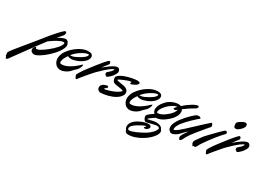

<svg xmlns="http://www.w3.org/2000/svg" viewBox="-315 -1539 3738 2754"><g transform="rotate(30 1554.0 -162.0)"><path d="M297.9 -448.2Q294.9 -442.4 287.1 -432.4Q279.3 -422.4 268.6 -410.2Q257.8 -397.9 245.4 -384Q232.9 -370.1 221.2 -356Q237.3 -365.7 254.2 -375Q271 -384.3 287.4 -391.6Q303.7 -398.9 318.6 -403.6Q333.5 -408.2 346.2 -408.2Q348.6 -408.2 350.6 -407.7Q352.5 -407.2 355 -407.2Q367.7 -404.8 380.1 -393.8Q392.6 -382.8 397.9 -363.8Q405.8 -353 405.8 -335Q405.8 -311.5 394.3 -284.2Q382.8 -256.8 363.3 -228Q343.8 -199.2 317.9 -170.2Q292 -141.1 263.4 -114.3Q234.9 -87.4 205.1 -64.2Q175.3 -41 147.9 -23.7Q120.6 -6.3 97.2 3.4Q73.7 13.2 58.1 13.2Q46.4 13.2 35.4 9.5Q24.4 5.9 15.9 -1.2Q7.3 -8.3 2.2 -18.8Q-2.9 -29.3 -2.9 -43Q-2.9 -60.5 8.8 -76.2Q23.9 -95.2 33.2 -95.2Q34.7 -95.2 35.9 -93.5Q37.1 -91.8 37.1 -85Q37.1 -79.6 40.3 -76.4Q43.5 -73.2 51.8 -73.2Q59.6 -73.2 72 -76.2Q84.5 -79.1 101.1 -87.9Q124.5 -101.1 152.8 -120.6Q181.2 -140.1 209.5 -162.8Q237.8 -185.5 264.2 -210.2Q290.5 -234.9 311 -258.5Q331.5 -282.2 343.8 -303.5Q356 -324.7 356 -340.8Q356 -343.3 355.5 -345.5Q355 -347.7 354 -350.1Q348.6 -354 337.9 -354Q320.8 -354 296.4 -344.5Q272 -335 244.1 -319.6Q216.3 -304.2 187.3 -284.9Q158.2 -265.6 132.8 -246.1Q95.2 -197.3 63.5 -154.3Q31.7 -111.3 5.9 -76.2Q-14.2 -49.3 -39.1 -15.4Q-64 18.6 -89.8 54Q-115.7 89.4 -140.6 123.5Q-165.5 157.7 -185.3 184.8Q-205.1 211.9 -218 230Q-231 248 -232.9 251Q-235.8 255.4 -238.8 257.6Q-241.7 259.8 -244.6 260.5Q-247.6 261.2 -251 262Q-254.4 262.7 -258.8 264.2Q-259.8 265.1 -262.2 265.1Q-265.1 265.1 -266.4 261.2Q-267.6 257.3 -268.3 252.4Q-269 247.6 -270.3 242.9Q-271.5 238.3 -273.9 236.8Q-279.3 234.4 -281.7 228.8Q-284.2 223.1 -284.2 217.8Q-284.2 214.8 -283.2 212.9Q-283.2 206.1 -284.7 198.5Q-286.1 190.9 -286.1 178.2Q-286.1 176.8 -285.4 174.6Q-284.7 172.4 -281.7 167.5Q-278.8 162.6 -273.2 154.3Q-267.6 146 -257.8 132.8Q-247.6 118.7 -225.6 91.1Q-203.6 63.5 -175 28.6Q-146.5 -6.3 -114.7 -45.2Q-83 -84 -53.2 -120.1Q-23.4 -156.2 1.5 -186.8Q26.4 -217.3 41 -235.8Q55.7 -254.4 77.4 -281.5Q99.1 -308.6 123.8 -338.1Q148.4 -367.7 174.1 -396.7Q199.7 -425.8 221.9 -449Q244.1 -472.2 260.7 -486.6Q277.3 -501 284.2 -501Q295.9 -501 300.5 -493.9Q305.2 -486.8 305.2 -477.1Q305.2 -469.2 302.7 -461.7Q300.3 -454.1 297.9 -448.2Z M744.1 -192.9Q742.2 -184.6 738.8 -173.3Q735.4 -162.1 728.5 -149.2Q721.7 -136.2 710.9 -122.8Q700.2 -109.4 684.1 -96.2Q673.8 -87.4 667 -80.8Q660.2 -74.2 655.5 -68.8Q650.9 -63.5 647 -58.8Q643.1 -54.2 638.4 -49.1Q633.8 -43.9 627.2 -38.1Q620.6 -32.2 610.4 -24.9Q598.6 -16.1 584.2 -8.3Q569.8 -0.5 554.2 5.4Q538.6 11.2 522.7 14.6Q506.8 18.1 492.2 18.1Q472.7 18.1 457 9.8Q445.3 7.3 431.6 -2.4Q418 -12.2 406.2 -27.8Q394.5 -43.5 387 -64.9Q379.4 -86.4 379.4 -112.8Q379.4 -147 396.2 -188.5Q413.1 -230 455.1 -276.9Q488.8 -313.5 523.4 -340.3Q558.1 -367.2 591.6 -384.3Q625 -401.4 655.3 -409.7Q685.5 -418 710 -418Q715.3 -418 720 -417.5Q724.6 -417 729 -416Q731 -417 735.4 -417Q747.1 -417 757.3 -413.3Q767.6 -409.7 775.1 -402.8Q782.7 -396 787.4 -386.7Q792 -377.4 792 -366.2Q792 -341.8 779.3 -319.8Q766.6 -297.9 746.1 -279.1Q725.6 -260.3 699.7 -245.1Q673.8 -230 647 -219.2Q620.1 -208.5 595 -202.6Q569.8 -196.8 551.3 -196.8Q537.1 -196.8 520.5 -200.7Q503.9 -204.6 494.1 -210Q468.3 -172.4 455.3 -143.8Q442.4 -115.2 442.4 -91.8Q442.4 -77.6 446.3 -67.9Q458 -62 479 -62Q499 -62 525.4 -69.6Q551.8 -77.1 583.3 -93.5Q614.7 -109.9 650.4 -136Q686 -162.1 724.1 -199.2Q731 -206.1 735.6 -209.5Q740.2 -212.9 743.2 -212.9Q746.1 -212.9 746.1 -207ZM675.3 -298.8Q695.8 -311 709.2 -322.3Q722.7 -333.5 730.7 -343Q738.8 -352.5 742.2 -360.6Q745.6 -368.7 746.1 -375Q741.7 -380.9 731 -380.9Q720.2 -380.9 704.3 -375.7Q688.5 -370.6 669.9 -361.6Q651.4 -352.5 631.1 -340.3Q610.8 -328.1 591.6 -313.7Q572.3 -299.3 554.7 -283.2Q537.1 -267.1 524.4 -251Q518.6 -244.6 514.2 -237.8Q518.1 -236.8 521.7 -236.8Q525.4 -236.8 529.3 -236.8Q554.2 -236.8 589.8 -252.7Q625.5 -268.6 675.3 -298.8Z M1064.9 -433.1Q1064.9 -429.2 1066.7 -425.3Q1068.4 -421.4 1068.4 -416Q1068.4 -409.2 1062 -399.9Q1059.1 -396 1051.8 -387Q1044.4 -377.9 1034.7 -365.5Q1024.9 -353 1013.4 -337.6Q1002 -322.3 990.2 -306.2Q1011.7 -324.2 1038.1 -345.7Q1064.5 -367.2 1091.6 -385.7Q1118.7 -404.3 1144.3 -416.7Q1169.9 -429.2 1189.9 -429.2Q1194.8 -429.2 1198 -428.5Q1201.2 -427.7 1205.1 -426.8L1215.3 -420.9Q1225.1 -413.6 1230.2 -400.4Q1235.4 -387.2 1235.4 -376Q1235.4 -364.3 1228.5 -349.1Q1221.7 -334 1211.9 -318.8Q1202.1 -303.7 1191.4 -290.8Q1180.7 -277.8 1173.3 -271Q1166 -264.2 1158.4 -257.3Q1150.9 -250.5 1143.8 -244.9Q1136.7 -239.3 1130.6 -235.6Q1124.5 -231.9 1120.1 -231.9Q1114.7 -231.9 1112.1 -233.2Q1109.4 -234.4 1108.4 -235.8Q1106.9 -237.8 1106.9 -240.2Q1106.9 -242.7 1105.2 -242.4Q1103.5 -242.2 1102.1 -242.2Q1100.6 -242.2 1099.1 -242.4Q1097.7 -242.7 1096.2 -244.1Q1090.8 -246.6 1088.9 -252Q1086.9 -257.3 1085.9 -267.1Q1085.9 -279.3 1087.6 -284.2Q1089.4 -289.1 1093.3 -292Q1097.7 -295.4 1100.3 -297.6Q1103 -299.8 1106 -302.5Q1108.9 -305.2 1112.5 -308.3Q1116.2 -311.5 1122.1 -316.9Q1144 -335.4 1155.5 -352.1Q1167 -368.7 1168 -379.9Q1159.2 -378.9 1142.8 -370.6Q1126.5 -362.3 1100.8 -343Q1075.2 -323.7 1039.3 -291.5Q1003.4 -259.3 955.1 -210.9Q941.9 -197.8 920.9 -174.1Q899.9 -150.4 877.2 -123.5Q854.5 -96.7 833 -71Q811.5 -45.4 797.4 -27.8L770 8.8Q767.1 12.2 764.6 14.2Q762.2 16.1 758.3 16.1Q752.9 16.1 746.1 9.8Q742.2 6.3 741.5 1.7Q740.7 -2.9 736.3 -12.2Q731.4 -20.5 729.7 -26.6Q728 -32.7 727.1 -38.1Q727.1 -39.6 727.5 -41Q728 -42.5 729 -44.9Q731.9 -51.3 744.9 -75Q757.8 -98.6 781.2 -131.8Q787.1 -139.6 799.8 -157Q812.5 -174.3 829.6 -196.8Q846.7 -219.2 867.2 -245.8Q887.7 -272.5 908.7 -299.1Q929.7 -325.7 950.4 -351.1Q971.2 -376.5 989 -396.7Q1006.8 -417 1020.5 -430.9Q1034.2 -444.8 1041 -448.2L1047.4 -450.2Q1049.8 -450.2 1049.6 -448.2Q1049.3 -446.3 1052.2 -444.8Q1057.6 -443.4 1060.8 -440.9Q1064 -438.5 1064.9 -433.1Z M1210 -92.8Q1208 -91.8 1202.9 -90.1Q1197.8 -88.4 1192.4 -85Q1187 -81.5 1182.4 -76.7Q1177.7 -71.8 1176.8 -64.9Q1178.7 -62.5 1181.9 -62.3Q1185.1 -62 1188 -62Q1192.9 -62 1194.3 -62.5Q1195.8 -62.5 1196.8 -63Q1215.8 -66.9 1237.8 -73Q1259.8 -79.1 1282.5 -87.2Q1305.2 -95.2 1327.1 -104.5Q1349.1 -113.8 1367.9 -124.5Q1386.7 -135.3 1401.1 -146.5Q1415.5 -157.7 1422.9 -169.9Q1418 -175.8 1403.6 -179.7Q1389.2 -183.6 1369.4 -187Q1349.6 -190.4 1326.9 -193.6Q1304.2 -196.8 1283.2 -201.2Q1271.5 -203.6 1263.9 -207.8Q1256.3 -211.9 1251.5 -217Q1246.6 -222.2 1243.2 -228Q1239.7 -233.9 1236.8 -240.2Q1232.4 -250 1230.2 -258.3Q1228 -266.6 1228 -276.9Q1228 -286.1 1229.5 -291.3Q1231 -296.4 1234.9 -300.8Q1249.5 -319.3 1274.2 -334.5Q1298.8 -349.6 1328.1 -361.3Q1357.4 -373 1389.2 -381.3Q1420.9 -389.6 1449.2 -395.3Q1477.5 -400.9 1499.8 -403.3Q1522 -405.8 1533.2 -405.8Q1542 -405.8 1547.4 -403.8Q1552.7 -401.9 1558.1 -401.9Q1566.4 -401.9 1571.8 -395.8Q1577.1 -389.6 1577.1 -382.8Q1577.1 -372.6 1565.2 -359.6Q1553.2 -346.7 1526.9 -333Q1501.5 -320.3 1487.8 -315.7Q1474.1 -311 1468.8 -311Q1464.8 -311 1464.8 -313Q1463.9 -314.5 1463.9 -316.4Q1463.9 -318.4 1463.9 -320.8Q1463.9 -333 1468.8 -345.2Q1460.9 -345.2 1450.7 -343.8Q1440.4 -342.3 1426.5 -338.4Q1412.6 -334.5 1394.3 -327.9Q1376 -321.3 1352.1 -311Q1316.9 -296.9 1299.1 -287.1Q1281.2 -277.3 1274.9 -269Q1287.1 -262.2 1307.1 -258.3Q1327.1 -254.4 1349.9 -251Q1372.6 -247.6 1395.3 -242.9Q1418 -238.3 1435.1 -230Q1459.5 -217.3 1468.8 -200.2Q1473.6 -192.4 1475.8 -182.1Q1478 -171.9 1478 -162.1Q1478 -148.4 1475.1 -141.1Q1462.9 -112.8 1440.9 -90.8Q1418.9 -68.8 1391.8 -52.7Q1364.7 -36.6 1334.7 -25.4Q1304.7 -14.2 1275.9 -6.8Q1247.1 0.5 1222.2 4.4Q1197.3 8.3 1180.2 9.8Q1175.3 10.7 1170.7 11Q1166 11.2 1162.1 11.2Q1149.4 11.2 1138.2 7.1Q1127 2.9 1118.7 -4.6Q1110.4 -12.2 1105.2 -23.2Q1100.1 -34.2 1100.1 -47.9Q1100.1 -65.4 1107.7 -78.1Q1115.2 -90.8 1126.5 -99.4Q1137.7 -107.9 1150.9 -113.3Q1164.1 -118.7 1175.8 -122.1Q1185.1 -124.5 1190.7 -125.7Q1196.3 -127 1201.2 -127Q1205.1 -127 1206.8 -125.7Q1208.5 -124.5 1210 -122.1Q1210.9 -118.2 1211.9 -112.8Q1212.9 -107.4 1212.9 -102.1Q1212.9 -99.1 1212.2 -96.4Q1211.4 -93.8 1210 -92.8Z M1892.1 -192.9Q1890.1 -184.6 1886.7 -173.3Q1883.3 -162.1 1876.5 -149.2Q1869.6 -136.2 1858.9 -122.8Q1848.1 -109.4 1832 -96.2Q1821.8 -87.4 1814.9 -80.8Q1808.1 -74.2 1803.5 -68.8Q1798.8 -63.5 1794.9 -58.8Q1791 -54.2 1786.4 -49.1Q1781.7 -43.9 1775.1 -38.1Q1768.6 -32.2 1758.3 -24.9Q1746.6 -16.1 1732.2 -8.3Q1717.8 -0.5 1702.1 5.4Q1686.5 11.2 1670.7 14.6Q1654.8 18.1 1640.1 18.1Q1620.6 18.1 1605 9.8Q1593.3 7.3 1579.6 -2.4Q1565.9 -12.2 1554.2 -27.8Q1542.5 -43.5 1534.9 -64.9Q1527.3 -86.4 1527.3 -112.8Q1527.3 -147 1544.2 -188.5Q1561 -230 1603 -276.9Q1636.7 -313.5 1671.4 -340.3Q1706.1 -367.2 1739.5 -384.3Q1772.9 -401.4 1803.2 -409.7Q1833.5 -418 1857.9 -418Q1863.3 -418 1867.9 -417.5Q1872.6 -417 1877 -416Q1878.9 -417 1883.3 -417Q1895 -417 1905.3 -413.3Q1915.5 -409.7 1923.1 -402.8Q1930.7 -396 1935.3 -386.7Q1939.9 -377.4 1939.9 -366.2Q1939.9 -341.8 1927.2 -319.8Q1914.6 -297.9 1894 -279.1Q1873.5 -260.3 1847.7 -245.1Q1821.8 -230 1794.9 -219.2Q1768.1 -208.5 1742.9 -202.6Q1717.8 -196.8 1699.2 -196.8Q1685.1 -196.8 1668.5 -200.7Q1651.9 -204.6 1642.1 -210Q1616.2 -172.4 1603.3 -143.8Q1590.3 -115.2 1590.3 -91.8Q1590.3 -77.6 1594.2 -67.9Q1606 -62 1627 -62Q1647 -62 1673.3 -69.6Q1699.7 -77.1 1731.2 -93.5Q1762.7 -109.9 1798.3 -136Q1834 -162.1 1872.1 -199.2Q1878.9 -206.1 1883.5 -209.5Q1888.2 -212.9 1891.1 -212.9Q1894 -212.9 1894 -207ZM1823.2 -298.8Q1843.8 -311 1857.2 -322.3Q1870.6 -333.5 1878.7 -343Q1886.7 -352.5 1890.1 -360.6Q1893.6 -368.7 1894 -375Q1889.6 -380.9 1878.9 -380.9Q1868.2 -380.9 1852.3 -375.7Q1836.4 -370.6 1817.9 -361.6Q1799.3 -352.5 1779.1 -340.3Q1758.8 -328.1 1739.5 -313.7Q1720.2 -299.3 1702.6 -283.2Q1685.1 -267.1 1672.4 -251Q1666.5 -244.6 1662.1 -237.8Q1666 -236.8 1669.7 -236.8Q1673.3 -236.8 1677.2 -236.8Q1702.1 -236.8 1737.8 -252.7Q1773.4 -268.6 1823.2 -298.8Z M2021 106Q2017.6 110.8 2012 116.7Q2006.3 122.6 1999.5 127.4Q1992.7 132.3 1984.6 135.7Q1976.6 139.2 1968.3 139.2Q1960 139.2 1953.6 136.5Q1947.3 133.8 1947.3 129.9Q1947.3 126.5 1951.2 124Q1957 120.1 1963.1 113.3Q1969.2 106.4 1969.2 98.1Q1946.3 102.1 1917 116Q1887.7 129.9 1848.1 153.8Q1808.6 178.2 1784.9 202.1Q1761.2 226.1 1761.2 248Q1761.2 253.4 1762.9 259Q1764.6 264.6 1769 270Q1772 272.5 1776.9 273.2Q1781.7 273.9 1787.1 273.9Q1803.7 273.9 1828.6 266.4Q1853.5 258.8 1881.8 246.8Q1910.2 234.9 1939.9 220Q1969.7 205.1 1997.1 189.9Q2028.3 172.4 2054.4 152.1Q2080.6 131.8 2099.4 111.3Q2118.2 90.8 2129.4 71.8Q2140.6 52.7 2143.1 37.1Q2140.1 31.7 2134.8 27.1Q2129.4 22.5 2122.1 18.1Q2116.2 15.1 2105 15.1Q2087.9 15.1 2063.2 20.8Q2038.6 26.4 2013.2 33Q1987.8 39.6 1965.8 45.2Q1943.8 50.8 1932.1 50.8Q1924.8 50.8 1918.2 46.6Q1911.6 42.5 1906.2 35.9Q1900.9 29.3 1896.5 21.7Q1892.1 14.2 1890.1 6.8Q1884.3 -3.4 1884.3 -18.1Q1884.3 -26.4 1887.2 -36.1Q1889.6 -42 1899.9 -51.5Q1910.2 -61 1923.8 -71.8Q1937.5 -82.5 1953.1 -93.3Q1968.8 -104 1981.9 -112.8Q1969.2 -126.5 1961.7 -142.6Q1954.1 -158.7 1954.1 -180.2Q1954.1 -208 1970 -243.4Q1985.8 -278.8 2024.9 -320.8Q2044.9 -342.8 2068.6 -358.9Q2092.3 -375 2117.2 -385.7Q2142.1 -396.5 2166.3 -401.9Q2190.4 -407.2 2211.9 -407.2Q2224.1 -407.2 2235.1 -405Q2246.1 -402.8 2254.9 -399.9Q2298.8 -439.5 2333 -463.6Q2367.2 -487.8 2391.6 -501.2Q2416 -514.6 2430.7 -519.8Q2445.3 -524.9 2450.2 -525.9Q2461.9 -528.8 2467.3 -528.8Q2474.1 -528.8 2478 -523.7Q2481.9 -518.6 2481.9 -513.2Q2481.9 -503.9 2474.6 -493.2Q2467.3 -482.4 2452.1 -474.1Q2406.7 -449.2 2365 -421.1Q2323.2 -393.1 2290 -368.2Q2295.9 -358.4 2298.6 -346.9Q2301.3 -335.4 2301.3 -325.2Q2301.3 -294.9 2289.1 -267.1Q2276.9 -239.3 2257.8 -214.8Q2238.8 -190.4 2215.8 -169.7Q2192.9 -148.9 2171.9 -132.8Q2131.3 -101.1 2093 -87.6Q2054.7 -74.2 2026.9 -74.2Q2014.6 -65.4 1998.3 -54.7Q1981.9 -43.9 1967 -33.2Q1952.1 -22.5 1941.2 -12.9Q1930.2 -3.4 1928.2 2.9Q1939.9 2.9 1956.5 -1Q1973.1 -4.9 1991.7 -9.5Q2010.3 -14.2 2030.3 -18.1Q2050.3 -22 2068.8 -22Q2072.8 -22 2075.9 -21.5Q2079.1 -21 2083 -21Q2122.6 -17.1 2143.8 -4.4Q2165 8.3 2170.9 28.8Q2184.1 42 2187 54.2Q2188 58.1 2188.5 61.5Q2189 64.9 2189 68.8Q2189 90.8 2175.8 115.5Q2162.6 140.1 2141.1 165Q2119.6 189.9 2091.8 213.1Q2064 236.3 2034.2 254.9Q1997.6 278.3 1964.8 293.5Q1932.1 308.6 1903.6 317.6Q1875 326.7 1850.3 330.3Q1825.7 334 1806.2 334Q1790.5 334 1779.8 331.3Q1769 328.6 1762 322.8Q1754.9 316.9 1750.2 307.9Q1745.6 298.8 1742.2 286.1Q1725.1 263.2 1725.1 234.9Q1725.1 217.3 1732.2 198.7Q1739.3 180.2 1753.7 161.9Q1768.1 143.6 1789.8 126.7Q1811.5 109.9 1841.3 95.2Q1886.2 71.8 1920.7 63Q1955.1 54.2 1979 54.2Q1984.4 54.2 1990 54.4Q1995.6 54.7 2006.8 57.1Q2016.6 59.6 2020.8 65.4Q2024.9 71.3 2025.9 79.1Q2026.9 81.5 2026.9 83.5Q2026.9 85.4 2026.9 87.9Q2026.9 98.6 2021 106ZM2198.2 -345.2Q2203.6 -350.6 2208.5 -355.2Q2213.4 -359.9 2218.3 -365.2Q2202.6 -364.7 2183.6 -357.9Q2164.6 -351.1 2144 -338.6Q2123.5 -326.2 2101.8 -308.3Q2080.1 -290.5 2059.1 -267.1Q2028.3 -233.9 2014.2 -205.3Q2000 -176.8 2000 -150.9Q2005.4 -148.4 2011 -147.2Q2016.6 -146 2023.9 -146Q2044.4 -146 2074.5 -158.7Q2104.5 -171.4 2144 -202.1Q2168.9 -221.2 2186.5 -239Q2204.1 -256.8 2215.8 -273.2Q2227.5 -289.6 2233.6 -304Q2239.7 -318.4 2242.2 -331.1L2221.2 -315.9Q2214.4 -310.5 2210.2 -309.3Q2206.1 -308.1 2203.1 -308.1Q2199.2 -308.1 2197 -309.6Q2194.8 -311 2190.9 -311Q2189.5 -311 2188 -310.5Q2186.5 -310.1 2185.1 -310.1Q2182.1 -310.1 2182.1 -313Q2182.1 -315.9 2183.6 -320.3Q2185.1 -324.7 2187.5 -329.3Q2189.9 -334 2192.6 -338.1Q2195.3 -342.3 2198.2 -345.2Z M2563 -362.8Q2560.5 -360.8 2547.1 -349.1Q2533.7 -337.4 2514.4 -319.3Q2495.1 -301.3 2471.9 -278.6Q2448.7 -255.9 2426.3 -231.4Q2403.8 -207 2384.5 -183.1Q2365.2 -159.2 2354 -139.2Q2340.3 -115.7 2334.7 -97.9Q2329.1 -80.1 2329.1 -65.9Q2329.1 -63 2329.1 -60.8Q2329.1 -58.6 2330.1 -56.2Q2332 -55.2 2335.9 -55.2Q2347.2 -55.2 2364.5 -64.9Q2381.8 -74.7 2407.7 -95.7Q2433.6 -116.7 2469.2 -149.2Q2504.9 -181.6 2552.7 -227.1Q2612.3 -283.7 2649.9 -317.9Q2687.5 -352.1 2708.7 -371.1Q2730 -390.1 2738.5 -397.7Q2747.1 -405.3 2749 -408.2Q2751.5 -412.1 2753.9 -412.1Q2755.4 -412.1 2757.6 -411.1Q2759.8 -410.2 2763.2 -410.2Q2766.1 -410.2 2767.3 -409.2Q2768.6 -408.2 2769.3 -406.5Q2770 -404.8 2771.2 -402.8Q2772.5 -400.9 2774.9 -398.9Q2777.8 -396 2780.5 -386.5Q2783.2 -377 2783.2 -368.2Q2783.2 -358.4 2779.8 -355Q2776.4 -352.5 2761.2 -335Q2746.1 -317.4 2723.9 -290.8Q2701.7 -264.2 2675.3 -231.7Q2648.9 -199.2 2623 -168Q2594.2 -133.3 2575 -105.2Q2555.7 -77.1 2543.5 -56.6Q2531.2 -36.1 2525.1 -23.7Q2519 -11.2 2517.1 -6.8Q2515.1 -2.9 2514.2 -1.7Q2513.2 -0.5 2512.2 0.7Q2511.2 2 2509.5 4.4Q2507.8 6.8 2504.9 13.2Q2502 19 2499.5 21.5Q2497.1 23.9 2494.9 24.7Q2492.7 25.4 2490.7 25.6Q2488.8 25.9 2486.8 27.8Q2485.4 29.3 2483.4 30.8Q2481.4 32.2 2480 32.2Q2475.1 32.2 2472.2 23.9Q2470.7 20.5 2468.5 17.6Q2466.3 14.6 2464.1 11.7Q2461.9 8.8 2460.4 4.6Q2459 0.5 2459 -5.9Q2459 -7.3 2459.5 -9Q2460 -10.7 2460 -13.2Q2460.4 -22 2464.8 -32.5Q2469.2 -43 2475.3 -53.5Q2481.4 -64 2488 -74Q2494.6 -84 2500 -91.8L2529.8 -138.2Q2516.6 -127 2502.7 -113.3Q2488.8 -99.6 2475.6 -85.9Q2462.4 -72.3 2450.7 -60.1Q2439 -47.9 2430.2 -39.1Q2419.4 -28.8 2406.5 -20.3Q2393.6 -11.7 2380.4 -5.1Q2367.2 1.5 2354.2 5.1Q2341.3 8.8 2331.1 8.8Q2328.6 8.8 2326.7 8.8Q2324.7 8.8 2322.8 7.8Q2315.9 6.3 2309.1 2Q2302.2 -2.4 2295.9 -9.8Q2286.1 -17.6 2279.1 -29.5Q2272 -41.5 2272 -65.9Q2272 -70.3 2272 -75.7Q2272 -81.1 2272.9 -86.9Q2276.4 -115.2 2293.7 -148.7Q2311 -182.1 2335.9 -216.1Q2360.8 -250 2389.6 -282Q2418.5 -314 2444.6 -339.1Q2470.7 -364.3 2490.5 -380.6Q2510.3 -397 2517.1 -399.9Q2522 -401.9 2525.4 -402.3Q2528.8 -402.8 2531.7 -403.1Q2534.7 -403.3 2537.8 -403.6Q2541 -403.8 2544.9 -404.8Q2547.4 -405.8 2549.6 -405.8Q2551.8 -405.8 2554.2 -405.8Q2561 -405.8 2566.2 -403.1Q2571.3 -400.4 2576.2 -397.9Q2586.9 -391.6 2586.9 -386.2Q2586.9 -381.3 2583 -378.9Z M3015.1 -401.9Q3016.6 -400.9 3017.3 -397.9Q3018.1 -395 3018.1 -391.1Q3018.1 -387.2 3017.3 -383.3Q3016.6 -379.4 3014.2 -377Q2988.8 -351.6 2960.7 -318.6Q2932.6 -285.6 2905 -251Q2877.4 -216.3 2852.3 -182.4Q2827.1 -148.4 2807.4 -120.6Q2787.6 -92.8 2774.9 -73.7Q2762.2 -54.7 2760.3 -49.8Q2758.8 -46.4 2755.6 -39.8Q2752.4 -33.2 2748.5 -25.9Q2744.6 -18.6 2741 -12.7Q2737.3 -6.8 2735.4 -4.9Q2727.5 2.4 2722.2 5.6Q2716.8 8.8 2711.9 8.8Q2707.5 8.8 2704.3 5.9Q2701.2 2.9 2698.2 2.9Q2697.3 2.9 2696.5 4.6Q2695.8 6.3 2694.8 8.5Q2693.8 10.7 2692.6 12.5Q2691.4 14.2 2689 14.2Q2687 14.2 2686 13.2Q2680.2 9.3 2677.7 5.1Q2675.3 1 2674.3 -2.2Q2673.3 -5.4 2673.1 -7.6Q2672.9 -9.8 2672.4 -9.8Q2667.5 -10.7 2665.8 -16.6Q2664.1 -22.5 2664.1 -30.8Q2664.1 -32.7 2662.6 -34.2Q2661.1 -35.6 2661.1 -40Q2661.1 -44.9 2665 -56.2Q2668 -64 2678.5 -79.6Q2689 -95.2 2702.1 -113.3Q2715.3 -131.3 2728.8 -149.2Q2742.2 -167 2751 -179.2Q2755.4 -185.1 2767.1 -198Q2778.8 -210.9 2794.9 -228Q2811 -245.1 2830.3 -264.9Q2849.6 -284.7 2869.1 -304.7Q2888.7 -324.7 2907.2 -343.3Q2925.8 -361.8 2940.9 -376.5Q2956.1 -391.1 2965.8 -400.6Q2975.6 -410.2 2978 -411.1Q2981 -412.1 2984.6 -411.9Q2988.3 -411.6 2991.2 -414.1Q2992.7 -414.1 2994.1 -414.6Q2995.6 -415 2997.1 -415Q2999.5 -415 3002.2 -414.3Q3004.9 -413.6 3007.3 -411.1Q3011.7 -407.2 3011.2 -406Q3010.7 -404.8 3015.1 -401.9ZM3191.9 -577.1Q3188 -570.3 3179.9 -563Q3171.9 -555.7 3164.1 -547.9Q3163.1 -546.9 3158.2 -542.7Q3153.3 -538.6 3146.5 -533.2Q3139.6 -527.8 3132.6 -522.7Q3125.5 -517.6 3121.1 -515.1Q3117.2 -513.7 3109.9 -512.5Q3102.5 -511.2 3095.2 -511.2Q3087.4 -511.2 3082 -512.2Q3076.7 -513.2 3074.2 -516.1Q3068.8 -522.9 3064.9 -531.2Q3061 -539.6 3061 -556.2Q3061 -557.6 3060.1 -561.8Q3059.1 -565.9 3059.1 -571.8Q3059.1 -577.1 3060.3 -583.3Q3061.5 -589.4 3066.9 -597.2Q3072.3 -604.5 3086.4 -615Q3100.6 -625.5 3116.9 -635Q3133.3 -644.5 3148.4 -651.1Q3163.6 -657.7 3170.9 -658.2Q3174.3 -658.2 3179.2 -657.5Q3184.1 -656.7 3189 -655.3Q3193.8 -653.8 3197.8 -651.6Q3201.7 -649.4 3203.1 -647Q3205.6 -642.6 3207.8 -636.2Q3210 -629.9 3210 -621.1Q3210 -614.7 3207.8 -608.4Q3205.6 -602.1 3202.6 -596.2Q3199.7 -590.3 3196.5 -585.4Q3193.4 -580.6 3191.9 -577.1Z M3223.1 -433.1Q3223.1 -429.2 3224.9 -425.3Q3226.6 -421.4 3226.6 -416Q3226.6 -409.2 3220.2 -399.9Q3217.3 -396 3210 -387Q3202.6 -377.9 3192.9 -365.5Q3183.1 -353 3171.6 -337.6Q3160.2 -322.3 3148.4 -306.2Q3169.9 -324.2 3196.3 -345.7Q3222.7 -367.2 3249.8 -385.7Q3276.9 -404.3 3302.5 -416.7Q3328.1 -429.2 3348.1 -429.2Q3353 -429.2 3356.2 -428.5Q3359.4 -427.7 3363.3 -426.8L3373.5 -420.9Q3383.3 -413.6 3388.4 -400.4Q3393.6 -387.2 3393.6 -376Q3393.6 -364.3 3386.7 -349.1Q3379.9 -334 3370.1 -318.8Q3360.4 -303.7 3349.6 -290.8Q3338.9 -277.8 3331.5 -271Q3324.2 -264.2 3316.7 -257.3Q3309.1 -250.5 3302 -244.9Q3294.9 -239.3 3288.8 -235.6Q3282.7 -231.9 3278.3 -231.9Q3272.9 -231.9 3270.3 -233.2Q3267.6 -234.4 3266.6 -235.8Q3265.1 -237.8 3265.1 -240.2Q3265.1 -242.7 3263.4 -242.4Q3261.7 -242.2 3260.3 -242.2Q3258.8 -242.2 3257.3 -242.4Q3255.9 -242.7 3254.4 -244.1Q3249 -246.6 3247.1 -252Q3245.1 -257.3 3244.1 -267.1Q3244.1 -279.3 3245.8 -284.2Q3247.6 -289.1 3251.5 -292Q3255.9 -295.4 3258.5 -297.6Q3261.2 -299.8 3264.2 -302.5Q3267.1 -305.2 3270.8 -308.3Q3274.4 -311.5 3280.3 -316.9Q3302.2 -335.4 3313.7 -352.1Q3325.2 -368.7 3326.2 -379.9Q3317.4 -378.9 3301 -370.6Q3284.7 -362.3 3259 -343Q3233.4 -323.7 3197.5 -291.5Q3161.6 -259.3 3113.3 -210.9Q3100.1 -197.8 3079.1 -174.1Q3058.1 -150.4 3035.4 -123.5Q3012.7 -96.7 2991.2 -71Q2969.7 -45.4 2955.6 -27.8L2928.2 8.8Q2925.3 12.2 2922.9 14.2Q2920.4 16.1 2916.5 16.1Q2911.1 16.1 2904.3 9.8Q2900.4 6.3 2899.7 1.7Q2898.9 -2.9 2894.5 -12.2Q2889.6 -20.5 2887.9 -26.6Q2886.2 -32.7 2885.3 -38.1Q2885.3 -39.6 2885.7 -41Q2886.2 -42.5 2887.2 -44.9Q2890.1 -51.3 2903.1 -75Q2916 -98.6 2939.5 -131.8Q2945.3 -139.6 2958 -157Q2970.7 -174.3 2987.8 -196.8Q3004.9 -219.2 3025.4 -245.8Q3045.9 -272.5 3066.9 -299.1Q3087.9 -325.7 3108.6 -351.1Q3129.4 -376.5 3147.2 -396.7Q3165 -417 3178.7 -430.9Q3192.4 -444.8 3199.2 -448.2L3205.6 -450.2Q3208 -450.2 3207.8 -448.2Q3207.5 -446.3 3210.4 -444.8Q3215.8 -443.4 3219 -440.9Q3222.2 -438.5 3223.1 -433.1Z"/></g></svg>

Font: Oregano
Style: Italic
Weight: 400
Italic angle: -12°
Designer: Astigmatic (AOETI)
Foundry: Astigmatic (AOETI)
Version: Version 1.000